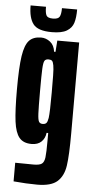

<svg xmlns="http://www.w3.org/2000/svg" viewBox="-59 -706 454 945"><g transform="rotate(5 168.0 -233.0)"><path d="M45 199V107L136 108Q165 108 176.5 99.5Q188 91 191 67.5Q194 44 194 -18V-53H186Q183 -26 165.5 -9Q148 8 117 8Q76 8 56 -16.5Q36 -41 29 -95Q22 -149 22 -254Q22 -363 30.5 -418.5Q39 -474 59.5 -496Q80 -518 119 -518Q143 -518 163.5 -502Q184 -486 188 -454H195L199 -510H307V-60Q307 47 299.5 98.5Q292 150 261.5 177.5Q231 205 162 205Q109 205 45 199ZM190 -127Q194 -156 194 -252Q194 -300 193.5 -336Q193 -372 190 -387Q187 -404 181.5 -409Q176 -414 164 -414Q150 -414 144.5 -405Q139 -396 137.5 -365.5Q136 -335 136 -255Q136 -175 137.5 -144Q139 -113 144.5 -104Q150 -95 163 -95Q175 -95 181 -101.5Q187 -108 190 -127ZM53 -671H129Q129 -641 135.5 -628.5Q142 -616 168 -616Q194 -616 201 -629Q208 -642 208 -671H283Q283 -630 275 -604.5Q267 -579 242 -564Q217 -549 168 -549Q99 -549 76 -579.5Q53 -610 53 -671Z"/></g></svg>

Font: Saira Ultra Condensed ExtraBold
Style: Regular
Weight: 800
Width: 1
Designer: Hector Gatti with collaboration of the Omnibus-Type team
Foundry: Omnibus-Type
Version: Version 1.001; ttfautohint (v1.8)